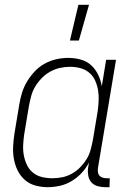

<svg xmlns="http://www.w3.org/2000/svg" viewBox="-20 -768 540 796"><path d="M270 -600 305 -748H349L307 -600ZM178 8Q151 8 126 1Q101 -6 82.5 -22.5Q64 -39 53 -61.5Q42 -84 37.5 -109.5Q33 -135 34.5 -162Q36 -189 40 -215L60 -335Q64 -360 71.5 -384Q79 -408 92.5 -430.5Q106 -453 124.5 -472.5Q143 -492 166 -504.5Q189 -517 214 -522.5Q239 -528 263 -528Q290 -528 315 -521Q340 -514 358 -497.5Q376 -481 387 -458Q398 -435 402 -410L420 -520H461L386 -71Q385 -62 386 -54Q387 -46 392 -40Q397 -34 405.5 -31.5Q414 -29 422 -29H435L434 8H415Q399 8 384 3.5Q369 -1 359 -12Q349 -23 346 -39Q343 -55 345 -71L349 -94Q337 -71 318.5 -51Q300 -31 276.5 -17Q253 -3 227.5 2.5Q202 8 178 8ZM197 -29Q217 -29 237.5 -33Q258 -37 277 -47.5Q296 -58 311.5 -73.5Q327 -89 338.5 -107.5Q350 -126 355.5 -146.5Q361 -167 365 -187L385 -307Q388 -329 389 -351Q390 -373 386.5 -394Q383 -415 374.5 -434Q366 -453 350 -466.5Q334 -480 313.5 -485.5Q293 -491 270 -491Q250 -491 229 -486.5Q208 -482 189 -471.5Q170 -461 154 -445Q138 -429 126.5 -410Q115 -391 109.5 -370.5Q104 -350 100 -329L80 -209Q77 -187 76 -165.5Q75 -144 79 -123Q83 -102 92 -83.5Q101 -65 117 -52Q133 -39 154 -34Q175 -29 197 -29Z"/></svg>

Font: Iosevka SS18 Extralight
Style: Italic
Weight: 200
Italic angle: -9°
Monospace: yes
Designer: Belleve Invis
Foundry: Belleve Invis
Version: Version 25.1.1; ttfautohint (v1.8.4)